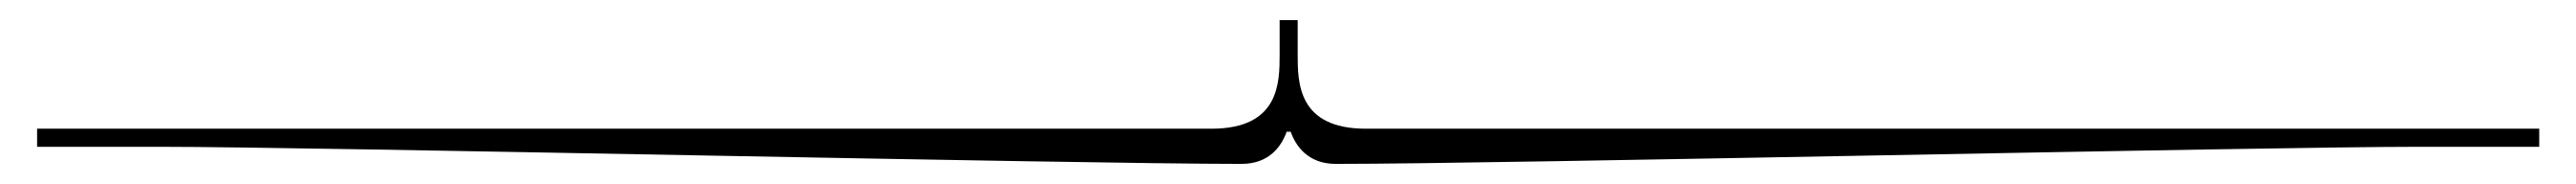

<svg xmlns="http://www.w3.org/2000/svg" viewBox="-20 -373 2569 183"><path d="M1274 -353H1256V-319C1256 -291 1256 -245 1188 -245H17V-227H139C295 -227 1051 -210 1218 -210C1246 -210 1258 -228 1263 -242H1267C1272 -228 1284 -210 1312 -210C1479 -210 2235 -227 2391 -227H2512V-245H1342C1274 -245 1274 -291 1274 -319Z"/></svg>

Font: FoglihtenDeH04
Style: Regular
Weight: 500
Version: Version 0.68